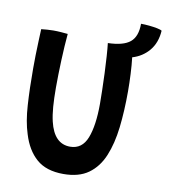

<svg xmlns="http://www.w3.org/2000/svg" viewBox="-88 -864 854 958"><g transform="rotate(10 339.0 -385.0)"><path d="M297 17.5Q210 17.5 160.5 -25.8Q111 -69 87.5 -147Q68 -207 62.8 -289.5Q57.5 -372 57.5 -474Q57.5 -505 58.2 -542.2Q59 -579.5 60.5 -614.8Q62 -650 63 -675Q78 -676.5 93.8 -677.8Q109.5 -679 124 -679Q144 -679 163.2 -677.5Q182.5 -676 197.5 -674.5Q192 -614.5 189 -539.8Q186 -465 186 -400.5Q186 -346.5 189.2 -304.2Q192.5 -262 200 -230.5Q225.5 -122.5 306.5 -122.5Q367 -122.5 391.8 -185.5Q416.5 -248.5 416.5 -359.5Q416.5 -386.5 415.5 -427.5Q414.5 -468.5 412.8 -513.8Q411 -559 408.2 -599.2Q405.5 -639.5 402.5 -664.5Q480.5 -666.5 514.8 -694.8Q549 -723 549 -788Q567.5 -788 590.5 -785.8Q613.5 -783.5 632 -779.8Q650.5 -776 656 -771.5Q652 -710 618.8 -670.2Q585.5 -630.5 534.5 -615.5Q539 -578.5 541.2 -533Q543.5 -487.5 543.5 -444Q543.5 -345 533.8 -261Q524 -177 498 -114.5Q472 -52 423.5 -17.2Q375 17.5 297 17.5Z"/></g></svg>

Font: Grandstander Medium
Style: Regular
Weight: 500
Designer: Tyler Finck
Foundry: Etcetera Type Co
Version: Version 1.200; ttfautohint (v1.8.3)